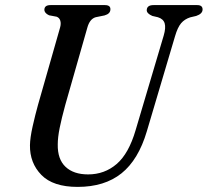

<svg xmlns="http://www.w3.org/2000/svg" viewBox="-20 -720 814 753"><path d="M512 -210 622 -580.5Q631 -611 625.8 -628.5Q620.5 -646 599 -652.5L577.5 -657.5Q555.5 -667 555.5 -680Q556 -700 582 -700H753.5Q774.5 -700 774.5 -683Q774.5 -666 749.5 -657.5L726 -652Q704 -645 690.2 -628.8Q676.5 -612.5 666.5 -578L556 -205.5Q523 -93.5 456.5 -40.2Q390 13 284.5 13Q188 13 142.2 -34Q96.5 -81 97.5 -150.5Q98 -180 108 -224.5Q118 -269 129 -308.5L215.5 -611.5Q220 -627 216.5 -638.8Q213 -650.5 202 -654.5L172.5 -660Q154 -668.5 154 -682Q154.5 -700 178 -700H391.5Q413.5 -700 413 -683.5Q413 -666 390 -659.5L355.5 -652.5Q332 -646 322.5 -611.5L236 -308.5Q221.5 -255.5 214 -218.2Q206.5 -181 206.5 -153.5Q205.5 -95.5 237 -65.8Q268.5 -36 325.5 -36Q390 -36 437.5 -76.8Q485 -117.5 512 -210Z"/></svg>

Font: Fraunces 72pt S050
Style: Italic
Weight: 400
Italic angle: -16°
Version: Version 1.000; ttfautohint (v1.8.3)